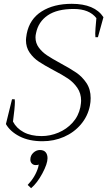

<svg xmlns="http://www.w3.org/2000/svg" viewBox="-20 -730 562 1006"><path d="M11 -80 43 -210H57L58 -197Q58 -166 48 -93Q66 -58 104 -37.5Q142 -17 198 -17Q243 -17 286 -35Q329 -53 360 -87Q391 -121 401 -168Q405 -192 405 -202Q405 -241 385 -270Q365 -299 336 -318.5Q307 -338 259 -363Q212 -388 183.5 -407Q155 -426 135.5 -454Q116 -482 116 -520Q116 -529 120 -553Q135 -630 198 -670Q261 -710 356 -710Q476 -710 522 -640L493 -535H480Q479 -540 479 -554Q479 -572 485 -635Q448 -683 366 -683Q279 -683 230 -649.5Q181 -616 169 -557Q166 -545 166 -534Q166 -504 183.5 -480.5Q201 -457 226.5 -440Q252 -423 296 -399Q348 -371 379.5 -349.5Q411 -328 433 -295Q455 -262 455 -216Q455 -195 451 -176Q440 -121 404 -78.5Q368 -36 315.5 -13Q263 10 203 10Q132 10 82.5 -15.5Q33 -41 11 -80ZM125 239Q165 197 180 147L183 132Q179 135 167 135Q155 135 147 127Q139 119 139 106Q139 85 154.5 70.5Q170 56 189 56Q209 56 219 67.5Q229 79 229 99Q229 128 202 178.5Q175 229 143 256Z"/></svg>

Font: Trirong ExtraLight
Style: Italic
Weight: 275
Italic angle: -12°
Designer: Katatrad Team
Foundry: CadsonDemak
Version: Version 1.003